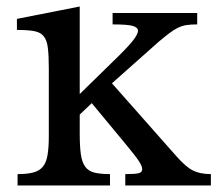

<svg xmlns="http://www.w3.org/2000/svg" viewBox="-20 -570 673 590"><path d="M365 -35Q397 -35 407 -38Q417 -41 417 -50Q417 -59 407 -74.5Q397 -90 368 -125L262 -253L225 -218V-159Q225 -120 228.5 -95.5Q232 -71 242 -57.5Q252 -44 270.5 -39.5Q289 -35 318 -35V0H34V-35Q64 -35 82.5 -40Q101 -45 111.5 -57.5Q122 -70 126 -93Q130 -116 130 -152V-360Q130 -400 127 -423.5Q124 -447 114 -459Q104 -471 84.5 -474.5Q65 -478 32 -478V-512L225 -550V-281L318 -372Q367 -419 385.5 -441.5Q404 -464 404 -475Q404 -486 387.5 -490.5Q371 -495 326 -495V-530H586V-495Q567 -495 553.5 -493Q540 -491 527.5 -485Q515 -479 501 -468.5Q487 -458 468 -442L324 -314L522 -90Q551 -57 573 -46Q595 -35 628 -35V0H365Z"/></svg>

Font: SVN-Libre Baskerville
Style: Regular
Weight: 400
Designer: Pablo Impallari, Rodrigo Fuenzalida
Foundry: Pablo Impallari, Rodrigo Fuenzalida
Version: Version 1.000; ttfautohint (v1.8.4)